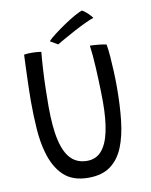

<svg xmlns="http://www.w3.org/2000/svg" viewBox="-94 -923 795 1012"><g transform="rotate(-10 303.0 -417.0)"><path d="M297.5 19.5Q212.5 19.5 164.2 -26.8Q116 -73 93.5 -155Q78 -209 72.8 -279Q67.5 -349 67.5 -432Q67.5 -461 68.5 -495Q69.5 -529 70.5 -563.5Q71.5 -598 72.8 -628Q74 -658 75 -678.5Q84.5 -680 95 -680.8Q105.5 -681.5 115.5 -681.5Q130.5 -681.5 144 -680.2Q157.5 -679 167 -677.5Q163 -636 160 -585.5Q157 -535 155.8 -484Q154.5 -433 154.5 -389.5Q154.5 -332.5 158.5 -286.2Q162.5 -240 171 -204.5Q187 -135.5 220.2 -102.5Q253.5 -69.5 305.5 -69.5Q353.5 -69.5 383.2 -103.5Q413 -137.5 427 -203Q441 -268.5 441 -362Q441 -385 440.2 -415Q439.5 -445 438.2 -478.5Q437 -512 435.2 -545.8Q433.5 -579.5 430.8 -610Q428 -640.5 424.5 -665Q435.5 -665 448.2 -664Q461 -663 473.8 -661.8Q486.5 -660.5 496.8 -658.8Q507 -657 512.5 -655.5Q517.5 -626 520.5 -587.5Q523.5 -549 525.2 -507.5Q527 -466 527 -426.5Q527 -329 518 -247.5Q509 -166 484.8 -106.2Q460.5 -46.5 415.2 -13.5Q370 19.5 297.5 19.5ZM415.5 -854.5Q427.5 -848 438.5 -838.2Q449.5 -828.5 457.5 -819.5Q465.5 -810.5 468 -806Q452.5 -801.5 422.8 -787.5Q393 -773.5 359.8 -755.8Q326.5 -738 299.5 -722.5Q272.5 -707 261.5 -700.5L220.5 -724.5Q233.5 -738.5 260 -758.8Q286.5 -779 317.2 -799.8Q348 -820.5 374.8 -835.5Q401.5 -850.5 415.5 -854.5Z"/></g></svg>

Font: Grandstander Thin Light
Style: Regular
Weight: 300
Version: Version 1.200